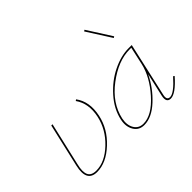

<svg xmlns="http://www.w3.org/2000/svg" viewBox="-134 -938 1198 1198"><g transform="rotate(-45 464.5 -339.5)"><path d="M148 -406 82 -120Q68 -63 81 -35.5Q94 -8 137 -8Q213 -8 286.5 -78Q360 -148 380 -240Q401 -339 353 -406L362 -412Q413 -343 391 -239Q371 -143 293 -70.5Q215 2 135 2Q43 2 71 -119L137 -406Z M808 -522 799 -516 697 -676 706 -682ZM892 -86 900 -80Q827 3 784 3Q744 3 756 -51L791 -205Q751 -122 683.5 -59.5Q616 3 550 3Q504 3 481.5 -34.5Q459 -72 470 -124Q486 -201 545 -267.5Q604 -334 678 -370Q752 -406 819 -406H847L767 -49Q757 -7 787 -7Q822 -7 892 -86ZM552 -7Q627 -7 706.5 -96.5Q786 -186 807 -278L833 -396H818Q718 -396 611.5 -315.5Q505 -235 481 -124Q471 -74 491 -40.5Q511 -7 552 -7Z"/></g></svg>

Font: EauTestInfant Hairline
Style: Italic
Weight: 250
Italic angle: -12°
Designer: Christian Thalmann (Catharsis Fonts)
Version: Version 0.001;PS 000.001;hotconv 1.0.88;makeotf.lib2.5.64775